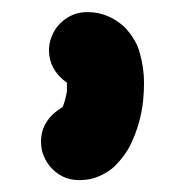

<svg xmlns="http://www.w3.org/2000/svg" viewBox="-20 -206 311 323"><path d="M114.4 97H112.9Q90.6 97 73.5 83.2Q56.4 69.3 50.5 47Q49 39.6 49 32.2Q49 -4 85.1 -25.7Q89.6 -35.1 92.6 -52.5V-66.8Q62.4 -88.6 62.4 -121.3Q62.4 -130.7 65.3 -140.1Q71.8 -160.4 88.6 -173Q105.4 -185.6 126.2 -185.6H127.7Q161.9 -185.6 189.6 -160.4Q209.9 -138.6 215.3 -116.3Q222.3 -91.1 222.3 -66.8Q222.3 -52 220.8 -37.1Q216.8 2 199.5 37.6Q190.6 55.9 172.8 73.8Q162.9 83.2 147.5 90.1Q132.2 97 114.4 97Z"/></svg>

Font: AKL FREE 002
Style: Regular
Weight: 400
Designer: AKL
Foundry: AKL
Version: Version 1.00;August 17, 2024;FontCreator 13.0.0.2675 64-bit